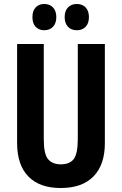

<svg xmlns="http://www.w3.org/2000/svg" viewBox="-20 -1028 611 965"><path d="M507 -308Q507 -200 450 -141.5Q393 -83 285 -83Q179 -83 122.5 -141Q66 -199 66 -309V-807H200V-329Q200 -253 222 -227.5Q244 -202 286 -202Q330 -202 350.5 -228.5Q371 -255 371 -330V-807H507ZM143 -942Q143 -974 159.5 -991Q176 -1008 202 -1008Q230 -1008 246.5 -990.5Q263 -973 263 -942Q263 -911 246.5 -893.5Q230 -876 202 -876Q176 -876 159.5 -893Q143 -910 143 -942ZM305 -942Q305 -974 322 -991Q339 -1008 366 -1008Q394 -1008 410.5 -990.5Q427 -973 427 -942Q427 -911 410.5 -893.5Q394 -876 366 -876Q338 -876 321.5 -893.5Q305 -911 305 -942Z"/></svg>

Font: Noto Sans Kannada UI ExtraCondensed
Style: Bold
Weight: 700
Width: 2
Designer: Jelle Bosma - Monotype Design Team
Foundry: Monotype Imaging Inc.
Version: Version 2.005; ttfautohint (v1.8.4.7-5d5b)